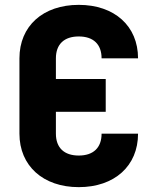

<svg xmlns="http://www.w3.org/2000/svg" viewBox="-20 -760 640 790"><path d="M304 10C451 10 548 -77 548 -210H398C398 -152 364 -120 304 -120C244 -120 210 -152 210 -210V-300H415V-435H210V-520C210 -578 244 -610 304 -610C364 -610 398 -578 398 -520H548C548 -653 451 -740 304 -740C157 -740 60 -653 60 -520V-210C60 -78 157 10 304 10Z"/></svg>

Font: Tekne LDO ExtraBold
Style: Regular
Weight: 800
Monospace: yes
Designer: Alessio Laiso, Mario Rullo, Paolo Rosset
Foundry: Alessio Laiso
Version: Version 1.000;hotconv 1.0.109;makeotfexe 2.5.65596